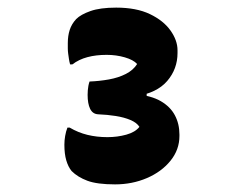

<svg xmlns="http://www.w3.org/2000/svg" viewBox="-20 -830 640 504"><path d="M446 -691Q446 -649 419 -617.5Q392 -586 336 -577L365 -597V-567L335 -583Q377 -579 402 -564.5Q427 -550 439 -527.5Q451 -505 451 -477V-473Q451 -437 427.5 -408Q404 -379 365.5 -362.5Q327 -346 282 -346Q235 -346 209.5 -355.5Q184 -365 168 -381Q159 -392 154 -409Q149 -426 149 -450Q149 -456 149.5 -461.5Q150 -467 151 -473Q152 -479 153.5 -484.5Q155 -490 157 -495H163Q185 -482 209.5 -476Q234 -470 262 -470Q288 -470 311.5 -476.5Q335 -483 346 -497Q339 -508 322.5 -515Q306 -522 284 -525.5Q262 -529 237 -530Q223 -531 216.5 -544.5Q210 -558 210 -581Q210 -587 210.5 -593Q211 -599 212 -604.5Q213 -610 215 -616Q241 -617 266 -621.5Q291 -626 310.5 -636Q330 -646 340 -662Q330 -673 307.5 -679.5Q285 -686 260 -686Q232 -686 209.5 -680Q187 -674 170 -661H164Q162 -668 161 -675Q160 -682 159 -689Q158 -696 158 -703Q158 -710 158 -717Q158 -736 163 -751.5Q168 -767 180 -780Q192 -792 217.5 -801Q243 -810 285 -810Q338 -810 373.5 -793Q409 -776 427.5 -750Q446 -724 446 -698Z"/></svg>

Font: Recursive Monospace Casual Black
Style: Regular
Weight: 900
Version: Version 1.047